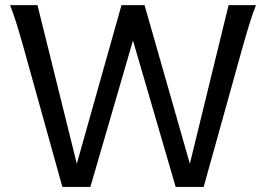

<svg xmlns="http://www.w3.org/2000/svg" viewBox="-20 -733 1056 753"><path d="M546.9 -712.9H456.5L281.2 -90.8L127 -712.9H19.5C34.7 -674.3 49.8 -627.9 75.7 -534.7L224.6 0H334.5L501.5 -574.2L668.9 0H778.8L927.7 -534.7C954.1 -629.4 968.3 -672.9 983.9 -712.9H876.5L724.6 -90.8Z"/></svg>

Font: Andika
Style: Regular
Weight: 400
Designer: Victor Gaultney, Annie Olsen, Julie Remington, Don Collingsworth, Eric Hays
Foundry: SIL International
Version: Version 1.000